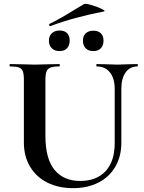

<svg xmlns="http://www.w3.org/2000/svg" viewBox="-20 -955 743 989"><path d="M478 -612.8Q476.1 -612.8 476.1 -618.9Q476.1 -625 478 -625L525.9 -624Q564 -622.1 585 -622.1Q606 -622.1 642.1 -624L688 -625Q689.9 -625 689.9 -618.9Q689.9 -612.8 688 -612.8Q648.9 -612.8 627 -581.8Q605 -550.8 605 -497.1V-219.2Q605 -149.4 574 -96.2Q543 -43 486.6 -14.4Q430.2 14.2 356.2 14.2Q282.2 14.2 225.1 -13.9Q168 -42 135.5 -95.5Q103 -148.9 103 -221.2V-543.9Q103 -573.7 97.4 -587.9Q91.8 -602.1 77.4 -607.4Q63 -612.8 32.2 -612.8Q29.3 -612.8 29.1 -618.9Q28.8 -625 32.2 -625L85 -624Q130.9 -622.1 159.4 -622.1Q188 -622.1 233.9 -624L285.2 -625Q288.1 -625 288.1 -618.9Q288.1 -612.8 285.2 -612.8Q254.4 -612.8 239.7 -606.9Q225.1 -601.1 219.5 -586.4Q213.9 -571.8 213.9 -542V-255.9Q213.9 -136.7 261 -79.8Q308.1 -22.9 392.6 -22.9Q477.1 -22.9 523.9 -73.5Q570.8 -124 570.8 -217.8V-497.1Q570.8 -550.8 546.4 -581.8Q522 -612.8 478 -612.8ZM421.1 -706.5Q407.2 -721.2 407.2 -745.6Q407.2 -770 421.6 -783.4Q436 -796.9 460.9 -796.9Q485.8 -796.9 499.5 -783.4Q513.2 -770 513.2 -745.6Q513.2 -721.2 499.5 -706.5Q485.8 -691.9 460.4 -691.9Q435.1 -691.9 421.1 -706.5ZM246.6 -706.5Q231.9 -721.2 231.9 -745.6Q231.9 -770 247.1 -783.9Q262.2 -797.9 287.1 -797.9Q312 -797.9 325.4 -784.4Q338.9 -771 338.9 -746.1Q338.9 -721.2 325.4 -706.5Q312 -691.9 286.6 -691.9Q261.2 -691.9 246.6 -706.5ZM238.8 -820.8Q234.9 -820.8 233.4 -825.4Q231.9 -830.1 234.9 -832Q291 -858.9 371.1 -909.2L413.1 -934.1Q418.9 -938 449.5 -929.4Q480 -920.9 503.4 -909.4Q526.9 -897.9 515.1 -896Q357.9 -865.2 240.2 -820.8Z"/></svg>

Font: Cormorant-Bold
Style: Bold
Weight: 700
Designer: Christian Thalmann (Catharsis Fonts)
Version: Version 3.000